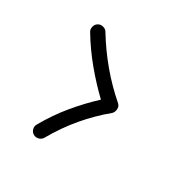

<svg xmlns="http://www.w3.org/2000/svg" viewBox="-93 -566 507 518"><g transform="rotate(30 160.0 -307.0)"><path d="M72.3 -479.5Q79.1 -483.9 87.9 -481.7Q96.7 -479.5 100.6 -472.7Q152.8 -386.7 226.1 -323.2Q233.4 -316.9 232.4 -306.9Q231.4 -296.9 225.6 -292Q189.5 -262.2 158.2 -225.3Q127 -188.5 101.1 -143.1Q96.7 -135.7 88.4 -133.5Q80.1 -131.3 72.8 -135.3Q65.4 -139.6 63.2 -147.9Q61 -156.2 65.4 -163.6Q89.8 -206.5 119.1 -241.9Q148.4 -277.3 181.6 -308.1Q148.9 -339.4 119.4 -375Q89.8 -410.6 65.4 -451.2Q61 -458 63.2 -466.8Q65.4 -475.6 72.3 -479.5Z"/></g></svg>

Font: Mikhak-DS1-FD Light
Style: Regular
Weight: 300
Designer: Amin Abedi
Version: Version 3.2